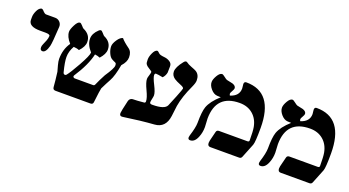

<svg xmlns="http://www.w3.org/2000/svg" viewBox="-47 -1074 2843 1565"><g transform="rotate(20 1374.5 -292.0)"><path d="M224.6 -322.3 241.2 -361.8Q249 -380.9 250 -402.3Q250 -417.5 209.5 -417.5H162.6Q64.9 -417.5 63.5 -474.6V-500Q63.5 -523.9 77.4 -554Q91.3 -584 111.8 -590.3Q120.6 -592.8 133.3 -580.1Q134.8 -577.6 141.1 -571.3Q155.3 -558.6 162.6 -558.6H243.7Q267.6 -558.6 284.2 -541.5Q300.8 -524.4 299.8 -500Q292 -357.9 284.2 -328.6Q267.6 -266.6 238.8 -266.6Q217.3 -266.6 217.3 -293.5Q216.8 -304.7 224.6 -322.3Z M889.6 -530.8Q919.9 -509.3 919.9 -460.9Q919.9 -420.4 881.8 -379.4Q864.3 -280.3 838.9 -234.9Q819.8 -200.7 793 -146Q788.1 -129.4 775.4 -19Q772.9 0 752.4 0H449.2Q426.3 0 424.8 -22.9Q420.9 -76.2 411.1 -150.9Q408.7 -159.7 397 -201.7Q388.2 -234.9 388.2 -253.9Q388.2 -338.9 431.2 -399.9Q388.2 -448.2 388.2 -491.2Q388.2 -511.7 408.4 -551Q428.7 -590.3 447.8 -590.3Q456.5 -590.3 471.2 -573.2Q485.8 -556.2 489.7 -554.7Q557.1 -525.4 557.1 -460.9Q557.1 -421.4 515.1 -377Q496.1 -385.7 466.8 -387.2Q439 -338.9 439 -289.6Q439 -246.6 460.4 -163.6Q464.4 -148.4 477.1 -148.4Q484.9 -148.4 489.7 -154.8Q513.7 -184.1 562 -270.5Q615.2 -365.7 615.2 -392.1Q568.4 -444.3 568.4 -496.6Q568.4 -541 611.8 -581.5Q620.6 -590.3 629.4 -590.3Q637.2 -590.3 651.6 -573.2Q666 -556.2 669.9 -554.7Q735.8 -525.4 735.8 -460.9Q735.8 -421.4 695.3 -377Q676.3 -385.7 650.9 -388.7Q629.4 -292 549.3 -169.9Q544.4 -162.1 548.3 -156.2Q553.2 -148.4 562 -148.4H722.2Q732.4 -148.4 737.3 -160.2Q753.9 -199.7 784.2 -256.3Q837.4 -335 837.4 -359.4Q837.4 -374.5 833.7 -378.9Q830.1 -383.3 813.5 -389.6Q803.2 -393.6 798.3 -397.5Q777.8 -407.7 764.2 -440.4Q751.5 -469.7 751.5 -496.6Q751.5 -520.5 774.2 -554.2Q796.9 -587.9 819.8 -591.8Q840.3 -566.4 889.6 -530.8Z M1172.4 -411.1Q1161.1 -411.1 1161.1 -395Q1161.1 -374.5 1189 -319.8Q1216.8 -265.1 1216.8 -238.8Q1216.8 -228.5 1211.9 -207.5Q1207 -186.5 1207 -176.3Q1207 -162.1 1229.5 -162.6Q1335 -162.6 1354 -203.1Q1362.8 -222.2 1391.4 -293.9Q1419.9 -365.7 1419.9 -372.1Q1419.9 -383.3 1389.6 -395Q1351.6 -410.2 1332.5 -422.9Q1302.2 -444.3 1302.2 -478.5Q1302.2 -516.6 1349.1 -575.2Q1365.7 -596.7 1380.9 -584Q1393.6 -573.7 1422.9 -562.5Q1457 -549.8 1467.3 -543.5Q1502.9 -522 1502.4 -471.2Q1502.4 -450.7 1484.9 -412.6Q1435.5 -307.1 1421.4 -222.2Q1417.5 -191.9 1410.2 -130.9Q1396 -24.4 1302.2 -17.6Q1188 -9.8 1035.6 12.7Q1008.8 16.6 1008.8 -10.3Q1008.8 -24.4 1031.7 -122.1Q1038.1 -147.5 1063.5 -150.9Q1096.7 -150.9 1162.6 -157.2Q1172.9 -159.7 1172.4 -171.4Q1172.4 -200.7 1144.5 -259Q1116.7 -317.4 1116.7 -346.7Q1116.7 -357.9 1123.8 -378.9Q1130.9 -399.9 1130.9 -411.1Q1130.9 -416 1100.8 -434.1Q1070.8 -452.1 1069.6 -472.4Q1068.4 -492.7 1068.4 -499Q1068.4 -522 1083 -554.2Q1097.7 -586.4 1116.7 -590.3Q1124.5 -591.8 1142.1 -573.7Q1150.9 -564.9 1191.4 -561Q1216.8 -558.6 1237.8 -544.7Q1258.8 -530.8 1258.8 -507.8Q1258.8 -459.5 1257.8 -452.1Q1252.9 -424.3 1232.4 -402.3Q1187.5 -411.1 1172.4 -411.1Z M2042 0H1792Q1768.1 0 1767.6 -27.8Q1767.6 -43 1776.9 -76.2Q1791 -128.4 1790.5 -130.9Q1794.4 -148.4 1814.9 -148.4H2059.6Q2076.2 -148.4 2075.2 -162.6Q2075.2 -241.2 2068.8 -275.4Q2056.2 -342.8 2010.3 -381.6Q1964.4 -420.4 1896 -420.4Q1692.9 -420.4 1691.4 -211.9Q1691.4 -199.2 1693.4 -175Q1695.3 -150.9 1695.3 -138.2Q1695.3 -91.3 1678.7 -50.8Q1657.2 3.9 1618.2 3.9Q1591.3 3.9 1602.5 -33.2Q1626.5 -109.4 1627 -149.9Q1627 -247.6 1642.1 -290.5Q1662.6 -347.7 1733.4 -411.1Q1714.4 -411.1 1700.7 -412.6Q1671.4 -415 1646 -444.3Q1620.6 -473.6 1620.6 -502.9Q1620.6 -525.9 1640.1 -559.3Q1659.7 -592.8 1680.2 -592.8Q1688 -592.8 1706.3 -578.1Q1724.6 -563.5 1732.4 -561Q1757.8 -556.2 1784.2 -549.8Q1814.5 -539.6 1814.9 -518.1Q1814.9 -509.3 1804 -490.7Q1793 -472.2 1793 -465.8Q1793 -458 1798.3 -449.2Q1873 -472.2 1873 -538.1Q1873 -544.4 1871.1 -556.6Q1869.1 -568.8 1869.1 -575.2Q1869.1 -596.7 1888.2 -596.7Q2124.5 -596.7 2124.5 -287.1Q2124.5 -164.1 2114.3 -138.2L2064.9 -15.1Q2058.6 0 2042 0Z M2652.3 0H2402.3Q2378.4 0 2377.9 -27.8Q2377.9 -43 2387.2 -76.2Q2401.4 -128.4 2400.9 -130.9Q2404.8 -148.4 2425.3 -148.4H2669.9Q2686.5 -148.4 2685.5 -162.6Q2685.5 -241.2 2679.2 -275.4Q2666.5 -342.8 2620.6 -381.6Q2574.7 -420.4 2506.3 -420.4Q2303.2 -420.4 2301.8 -211.9Q2301.8 -199.2 2303.7 -175Q2305.7 -150.9 2305.7 -138.2Q2305.7 -91.3 2289.1 -50.8Q2267.6 3.9 2228.5 3.9Q2201.7 3.9 2212.9 -33.2Q2236.8 -109.4 2237.3 -149.9Q2237.3 -247.6 2252.4 -290.5Q2272.9 -347.7 2343.8 -411.1Q2324.7 -411.1 2311 -412.6Q2281.7 -415 2256.3 -444.3Q2231 -473.6 2231 -502.9Q2231 -525.9 2250.5 -559.3Q2270 -592.8 2290.5 -592.8Q2298.3 -592.8 2316.7 -578.1Q2335 -563.5 2342.8 -561Q2368.2 -556.2 2394.5 -549.8Q2424.8 -539.6 2425.3 -518.1Q2425.3 -509.3 2414.3 -490.7Q2403.3 -472.2 2403.3 -465.8Q2403.3 -458 2408.7 -449.2Q2483.4 -472.2 2483.4 -538.1Q2483.4 -544.4 2481.4 -556.6Q2479.5 -568.8 2479.5 -575.2Q2479.5 -596.7 2498.5 -596.7Q2734.9 -596.7 2734.9 -287.1Q2734.9 -164.1 2724.6 -138.2L2675.3 -15.1Q2668.9 0 2652.3 0Z"/></g></svg>

Font: Accordance
Style: Bold
Weight: 700
Version: Version 1.2 (build January 31, 2020) Miklal Software Solutio